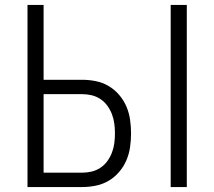

<svg xmlns="http://www.w3.org/2000/svg" viewBox="-20 -755 865 775"><path d="M669 0V-735H734V0ZM91 0V-735H156V-433H311Q339 -433 366.5 -427.5Q394 -422 418 -408Q442 -394 460.5 -372.5Q479 -351 490 -325.5Q501 -300 505 -272Q509 -244 509 -217Q509 -189 505 -161Q501 -133 490 -107.5Q479 -82 460.5 -60.5Q442 -39 418 -25Q394 -11 366.5 -5.5Q339 0 311 0ZM156 -58H311Q331 -58 350 -62.5Q369 -67 385.5 -78Q402 -89 413.5 -105Q425 -121 432 -139.5Q439 -158 441.5 -177.5Q444 -197 444 -217Q444 -236 441.5 -255.5Q439 -275 432 -293.5Q425 -312 413.5 -328Q402 -344 385.5 -355Q369 -366 350 -370.5Q331 -375 311 -375H156Z"/></svg>

Font: Iosevka Aile Light
Style: Regular
Weight: 300
Designer: Belleve Invis
Foundry: Belleve Invis
Version: Version 27.3.5; ttfautohint (v1.8.4)